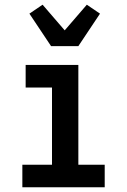

<svg xmlns="http://www.w3.org/2000/svg" viewBox="-20 -796 540 816"><path d="M75 0V-96H201V-424H89V-520H313V-96H425V0ZM197 -600 105 -738 161 -776 255 -667 349 -776 405 -738 313 -600Z"/></svg>

Font: Iosevka Fixed
Style: Bold
Weight: 700
Monospace: yes
Designer: Belleve Invis
Foundry: Belleve Invis
Version: Version 32.3.0